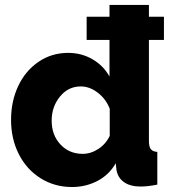

<svg xmlns="http://www.w3.org/2000/svg" viewBox="-20 -750 694 780"><path d="M646 -587.9H585V-178.2Q585 -154.3 592.5 -144.3Q600.1 -134.3 619.1 -132.8V0Q580.6 7.8 550.8 7.8Q509.3 7.8 483.9 -10Q458.5 -27.8 453.1 -60.1L450.2 -86.9Q423.3 -39.6 375.7 -14.9Q328.1 9.8 272.9 9.8Q201.7 9.8 144.8 -25.9Q87.9 -61.5 56.4 -123.8Q24.9 -186 24.9 -263.2Q24.9 -338.9 54.2 -400.9Q83.5 -462.9 136.7 -499Q189.9 -535.2 256.8 -535.2Q311 -535.2 355.7 -509.3Q400.4 -483.4 424.8 -439V-587.9H332V-682.1H424.8V-730H585V-682.1H646ZM425.8 -198.2V-308.1Q410.6 -347.7 377.4 -373.3Q344.2 -398.9 308.1 -398.9Q257.3 -398.9 223.6 -357.7Q189.9 -316.4 189.9 -259.8Q189.9 -201.2 225.6 -163.1Q261.2 -125 315.9 -125Q349.1 -125 379.6 -145Q410.2 -165 425.8 -198.2Z"/></svg>

Font: Rawline ExtraBold
Style: Regular
Weight: 800
Designer: Matt McInerney, Pablo Impallari, Rodrigo Fuenzalida
Foundry: Matt McInerney, Pablo Impallari, Rodrigo Fuenzalida
Version: Version 4.020;PS 004.020;hotconv 1.0.88;makeotf.lib2.5.64775